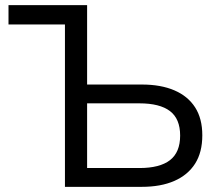

<svg xmlns="http://www.w3.org/2000/svg" viewBox="-20 -725 856 745"><path d="M232 0V-630H13V-705H318V-397H530Q604 -397 656.5 -374.5Q709 -352 737 -308.5Q765 -265 765 -200Q765 -134 737 -90Q709 -46 656.5 -23Q604 0 530 0ZM318 -73H521Q600 -73 639.5 -103.5Q679 -134 679 -199Q679 -264 639.5 -294Q600 -324 521 -324H318Z"/></svg>

Font: Nunito Sans 10pt
Style: Regular
Weight: 400
Designer: Vernon Adams
Foundry: Vernon Adams
Version: Version 3.101;gftools[0.9.27]